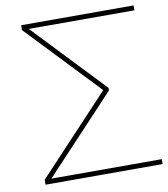

<svg xmlns="http://www.w3.org/2000/svg" viewBox="-82 -797 757 866"><g transform="rotate(-10 296.5 -364.0)"><path d="M56.6 0V-22.5L324.7 -308.6Q336.4 -320.8 347.9 -333.3Q359.4 -345.7 370.8 -357.9Q382.3 -370.1 393.6 -382.3V-367.7Q382.3 -379.9 370.8 -392.1Q359.4 -404.3 347.9 -416.3Q336.4 -428.2 324.7 -440.4L73.2 -705.1V-727.5H587.9V-705.1H168.5Q149.9 -705.1 131.1 -705.1Q112.3 -705.1 93.8 -705.1L97.2 -712.4Q105.5 -704.1 113.3 -695.6Q121.1 -687 129.2 -678.7Q137.2 -670.4 145 -662.1L412.1 -380.9V-369.1L145 -84Q134.3 -72.8 123.5 -61.3Q112.8 -49.8 102.1 -38.3Q91.3 -26.9 80.6 -15.1L77.1 -22.5Q100.1 -22.5 123 -22.5Q146 -22.5 168.5 -22.5H592.8V0Z"/></g></svg>

Font: Inter 17pt Thin
Style: Regular
Weight: 250
Version: Version 4.001;git-66647c0bb